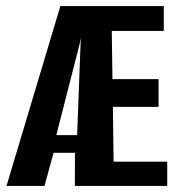

<svg xmlns="http://www.w3.org/2000/svg" viewBox="-20 -611 590 631"><path d="M1.4 0 178.4 -591H518.3V-509.3H347.3L349.6 -351H501.1V-259.7H351L353.3 -79.7H529.6V0H226L226.4 -108.9H156L126.3 0ZM165.1 -166.8H233.5L244.8 -467.4L246.2 -487.6L242.1 -468Z"/></svg>

Font: Alumni Sans SC Thin
Style: Regular
Weight: 100
Designer: Robert E. Leuschke
Foundry: Robert E. Leuschke
Version: Version 1.018